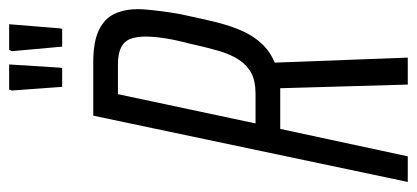

<svg xmlns="http://www.w3.org/2000/svg" viewBox="-266 -646 912 420"><g transform="rotate(-90 190.0 -436.0)"><path d="M2 0 147 -688H264Q309 -688 334.5 -675.5Q360 -663 370 -641Q380 -619 380 -590Q380 -579 378 -560.5Q376 -542 373 -521Q370 -500 365 -479Q358 -445 350.5 -415.5Q343 -386 332 -361.5Q321 -337 304 -319Q287 -301 263 -291L274 0H215L207 -279Q205 -279 201.5 -279Q198 -279 195 -279H118L58 0ZM130 -333H195Q222 -333 239.5 -342Q257 -351 269 -369Q281 -387 289 -414.5Q297 -442 305 -479Q313 -509 316.5 -532.5Q320 -556 320 -574Q320 -593 315 -606.5Q310 -620 296.5 -627Q283 -634 259 -634H194ZM251 -756H210L202 -866L204 -872H259L252 -761ZM337 -756H298L288 -866L291 -872H347L338 -761Z"/></g></svg>

Font: Saira UltraCondensed
Style: Italic
Weight: 400
Width: 1
Italic angle: -12°
Designer: Hector Gatti with collaboration of the Omnibus-Type team
Foundry: Omnibus-Type
Version: Version 1.101